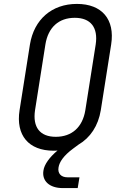

<svg xmlns="http://www.w3.org/2000/svg" viewBox="-20 -760 640 981"><path d="M301 201H377L386 146H325C291 146 274 125 279 96C283 68 305 35 354 -1L381 -21C441 -56 482 -117 495 -197L548 -533C568 -661 501 -740 373 -740C245 -740 154 -661 133 -533L80 -197C60 -69 126 10 254 10C260 10 269 10 274 9C233 43 206 81 202 111C193 164 232 201 301 201ZM265 -61C184 -61 146 -110 159 -197L212 -533C226 -620 280 -669 362 -669C443 -669 482 -620 469 -533L416 -197C402 -110 347 -61 265 -61Z"/></svg>

Font: JetBrains Mono Light
Style: Italic
Weight: 336
Italic angle: -9°
Monospace: yes
Designer: Philipp Nurullin, Konstantin Bulenkov
Foundry: JetBrains
Version: Version 2.305